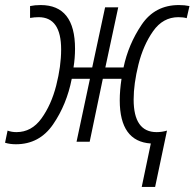

<svg xmlns="http://www.w3.org/2000/svg" viewBox="-55 -561 770 760"><path d="M559 179 606 -44Q586 -38 565 -38Q474 -38 474 -167Q474 -229 493 -305.5Q512 -382 551 -437.5Q590 -493 651 -493Q671 -493 684 -489L695 -537Q676 -541 653 -541Q558 -541 505.5 -463Q453 -385 434 -294H362L413 -532H361L310 -294H236Q242 -331 242 -368Q242 -541 106 -541Q83 -541 64 -537V-490Q82 -493 98 -493Q187 -493 187 -365Q187 -299 167.5 -222.5Q148 -146 109 -92Q70 -38 10 -38Q-9 -38 -25 -44L-35 4Q-16 10 8 10Q101 10 155 -68.5Q209 -147 229 -249H301L248 0H300L352 -249H426Q419 -203 419 -164Q419 -1 542 7L506 179Z"/></svg>

Font: Noto Sans UI SemiCondensed Light
Style: Italic
Weight: 300
Width: 4
Designer: Monotype Design Team
Foundry: Monotype Imaging Inc.
Version: 1.001